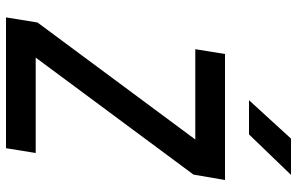

<svg xmlns="http://www.w3.org/2000/svg" viewBox="-195 -795 990 640"><g transform="rotate(90 300.0 -475.0)"><path d="M314 -810H428L563 -950H442ZM38 0H474L490 -99H172L562 -625L580 -730H160L144 -631H445L55 -105Z"/></g></svg>

Font: JetBrains Mono SemiBold
Style: Italic
Weight: 472
Italic angle: -9°
Monospace: yes
Designer: Philipp Nurullin, Konstantin Bulenkov
Foundry: JetBrains
Version: Version 2.305